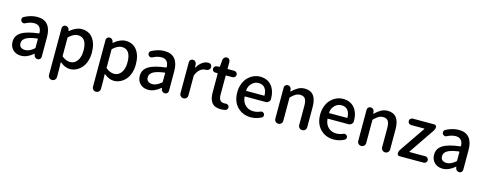

<svg xmlns="http://www.w3.org/2000/svg" viewBox="-32 -1566 6675 2656"><g transform="rotate(15 3305.5 -238.0)"><path d="M216.8 12.7Q145.5 12.7 100.1 -30.8Q54.7 -74.2 54.7 -146.5Q54.7 -233.4 131.3 -281.7Q208 -330.1 377 -349.6Q383.8 -349.6 383.8 -357.4Q378.9 -469.7 279.3 -469.7Q222.7 -469.7 158.2 -436.5Q148.4 -430.7 136.7 -430.7Q130.9 -430.7 125 -432.6Q107.4 -437.5 98.6 -453.1Q92.8 -463.9 92.8 -474.6Q92.8 -481.4 93.8 -487.3Q98.6 -505.9 115.2 -514.6Q209 -564.5 298.8 -564.5Q399.4 -564.5 449.2 -503.9Q499 -443.4 499 -331.1V-46.9Q499 -27.3 485.4 -13.7Q471.7 0 452.1 0Q431.6 0 416 -13.2Q400.4 -26.4 397.5 -46.9L395.5 -61.5Q394.5 -63.5 393.1 -63.5Q391.6 -63.5 390.6 -61.5Q302.7 12.7 216.8 12.7ZM252 -78.1Q311.5 -78.1 378.9 -136.7Q383.8 -141.6 383.8 -149.4V-269.5Q383.8 -276.4 377.9 -276.4Q377.9 -276.4 377 -276.4Q262.7 -261.7 214.4 -231.9Q166 -202.1 166 -154.3Q166 -115.2 189.5 -96.7Q212.9 -78.1 252 -78.1Z M661.1 168V-501Q661.1 -520.5 674.8 -534.2Q688.5 -547.9 708 -547.9Q728.5 -547.9 743.7 -534.7Q758.8 -521.5 761.7 -501L763.7 -489.3Q764.6 -487.3 766.1 -487.3Q767.6 -487.3 768.6 -488.3Q856.4 -561.5 936.5 -561.5Q1040 -561.5 1097.2 -485.8Q1154.3 -410.2 1154.3 -281.2Q1154.3 -212.9 1134.8 -155.8Q1115.2 -98.6 1082 -62Q1048.8 -25.4 1006.3 -4.9Q963.9 15.6 917 15.6Q847.7 15.6 778.3 -42Q776.4 -43 774.4 -42Q772.5 -41 772.5 -39.1L775.4 47.9V168Q775.4 192.4 758.8 209Q742.2 225.6 718.3 225.6Q694.3 225.6 677.7 209Q661.1 192.4 661.1 168ZM895.5 -79.1Q957 -79.1 996.1 -132.3Q1035.2 -185.5 1035.2 -279.3Q1035.2 -465.8 906.2 -465.8Q847.7 -465.8 780.3 -403.3Q775.4 -398.4 775.4 -391.6V-136.7Q775.4 -129.9 780.3 -125Q836.9 -79.1 895.5 -79.1Z M1291 168V-501Q1291 -520.5 1304.7 -534.2Q1318.4 -547.9 1337.9 -547.9Q1358.4 -547.9 1373.5 -534.7Q1388.7 -521.5 1391.6 -501L1393.6 -489.3Q1394.5 -487.3 1396 -487.3Q1397.5 -487.3 1398.4 -488.3Q1486.3 -561.5 1566.4 -561.5Q1669.9 -561.5 1727.1 -485.8Q1784.2 -410.2 1784.2 -281.2Q1784.2 -212.9 1764.6 -155.8Q1745.1 -98.6 1711.9 -62Q1678.7 -25.4 1636.2 -4.9Q1593.8 15.6 1546.9 15.6Q1477.5 15.6 1408.2 -42Q1406.2 -43 1404.3 -42Q1402.3 -41 1402.3 -39.1L1405.3 47.9V168Q1405.3 192.4 1388.7 209Q1372.1 225.6 1348.1 225.6Q1324.2 225.6 1307.6 209Q1291 192.4 1291 168ZM1525.4 -79.1Q1586.9 -79.1 1626 -132.3Q1665 -185.5 1665 -279.3Q1665 -465.8 1536.1 -465.8Q1477.5 -465.8 1410.2 -403.3Q1405.3 -398.4 1405.3 -391.6V-136.7Q1405.3 -129.9 1410.2 -125Q1466.8 -79.1 1525.4 -79.1Z M2039.1 12.7Q1967.8 12.7 1922.4 -30.8Q1877 -74.2 1877 -146.5Q1877 -233.4 1953.6 -281.7Q2030.3 -330.1 2199.2 -349.6Q2206.1 -349.6 2206.1 -357.4Q2201.2 -469.7 2101.6 -469.7Q2044.9 -469.7 1980.5 -436.5Q1970.7 -430.7 1959 -430.7Q1953.1 -430.7 1947.3 -432.6Q1929.7 -437.5 1920.9 -453.1Q1915 -463.9 1915 -474.6Q1915 -481.4 1916 -487.3Q1920.9 -505.9 1937.5 -514.6Q2031.2 -564.5 2121.1 -564.5Q2221.7 -564.5 2271.5 -503.9Q2321.3 -443.4 2321.3 -331.1V-46.9Q2321.3 -27.3 2307.6 -13.7Q2293.9 0 2274.4 0Q2253.9 0 2238.3 -13.2Q2222.7 -26.4 2219.7 -46.9L2217.8 -61.5Q2216.8 -63.5 2215.3 -63.5Q2213.9 -63.5 2212.9 -61.5Q2125 12.7 2039.1 12.7ZM2074.2 -78.1Q2133.8 -78.1 2201.2 -136.7Q2206.1 -141.6 2206.1 -149.4V-269.5Q2206.1 -276.4 2200.2 -276.4Q2200.2 -276.4 2199.2 -276.4Q2085 -261.7 2036.6 -231.9Q1988.3 -202.1 1988.3 -154.3Q1988.3 -115.2 2011.7 -96.7Q2035.2 -78.1 2074.2 -78.1Z M2483.4 -56.6V-502.9Q2483.4 -522.5 2497.1 -536.1Q2510.7 -549.8 2530.3 -549.8Q2550.8 -549.8 2565.4 -536.6Q2580.1 -523.4 2582 -502.9L2585.9 -452.1Q2586.9 -451.2 2588.4 -451.2Q2589.8 -451.2 2589.8 -452.1Q2619.1 -504.9 2660.2 -534.7Q2701.2 -564.5 2745.1 -564.5Q2752 -564.5 2757.8 -563.5Q2779.3 -562.5 2791 -543.9Q2798.8 -530.3 2798.8 -514.6Q2798.8 -508.8 2796.9 -502Q2793 -482.4 2775.4 -471.7Q2758.8 -460.9 2738.3 -460.9Q2737.3 -460.9 2736.3 -460.9Q2734.4 -460.9 2731.4 -460.9Q2695.3 -460.9 2660.2 -434.1Q2625 -407.2 2600.6 -349.6Q2597.7 -342.8 2597.7 -335.9V-56.6Q2597.7 -33.2 2581.1 -16.6Q2564.5 0 2540.5 0Q2516.6 0 2500 -16.6Q2483.4 -33.2 2483.4 -56.6Z M3077.1 12.7Q2988.3 12.7 2949.2 -37.6Q2910.2 -87.9 2910.2 -179.7V-450.2Q2910.2 -458 2902.3 -458H2873Q2854.5 -458 2842.3 -470.7Q2830.1 -483.4 2830.1 -501Q2830.1 -519.5 2842.3 -532.7Q2854.5 -545.9 2873 -546.9L2907.2 -549.8Q2915 -549.8 2915 -557.6L2923.8 -653.3Q2925.8 -673.8 2940.9 -688Q2956.1 -702.1 2976.6 -702.1Q2996.1 -702.1 3010.3 -688Q3024.4 -673.8 3024.4 -653.3V-557.6Q3024.4 -549.8 3032.2 -549.8H3122.1Q3140.6 -549.8 3154.3 -536.6Q3168 -523.4 3168 -504.4Q3168 -485.4 3154.3 -471.7Q3140.6 -458 3122.1 -458H3032.2Q3024.4 -458 3024.4 -450.2V-178.7Q3024.4 -128.9 3043.5 -104Q3062.5 -79.1 3104.5 -79.1Q3112.3 -79.1 3122.1 -80.1Q3126 -81.1 3129.9 -81.1Q3143.6 -81.1 3155.3 -74.2Q3169.9 -66.4 3173.8 -49.8Q3175.8 -43.9 3175.8 -38.1Q3175.8 -26.4 3169.9 -15.6Q3160.2 1 3142.6 4.9Q3107.4 12.7 3077.1 12.7Z M3506.8 12.7Q3390.6 12.7 3314.5 -64.5Q3238.3 -141.6 3238.3 -274.4Q3238.3 -338.9 3259.3 -394.5Q3280.3 -450.2 3315.4 -486.8Q3350.6 -523.4 3395.5 -543.9Q3440.4 -564.5 3489.3 -564.5Q3596.7 -564.5 3655.3 -493.7Q3713.9 -422.9 3713.9 -302.7Q3713.9 -302.7 3713.9 -301.8Q3712.9 -278.3 3694.3 -261.7Q3675.8 -245.1 3650.4 -245.1H3358.4Q3351.6 -245.1 3352.5 -237.3Q3360.4 -162.1 3405.8 -119.6Q3451.2 -77.1 3521.5 -77.1Q3570.3 -77.1 3616.2 -97.7Q3626 -102.5 3635.7 -102.5Q3641.6 -102.5 3647.5 -100.6Q3664.1 -95.7 3672.9 -81.1Q3677.7 -71.3 3677.7 -60.5Q3677.7 -54.7 3676.8 -48.8Q3671.9 -32.2 3656.2 -24.4Q3585 12.7 3506.8 12.7ZM3351.6 -330.1Q3351.6 -324.2 3357.4 -324.2H3607.4Q3614.3 -324.2 3614.3 -331.1Q3614.3 -331.1 3614.3 -331.1Q3612.3 -399.4 3581.1 -436.5Q3549.8 -473.6 3491.2 -473.6Q3439.5 -473.6 3400.4 -436.5Q3351.6 -388.7 3351.6 -330.1Z M3841.8 -56.6V-502.9Q3841.8 -522.5 3855.5 -536.1Q3869.1 -549.8 3888.7 -549.8Q3909.2 -549.8 3924.3 -536.6Q3939.5 -523.4 3941.4 -502.9L3944.3 -475.6Q3945.3 -473.6 3946.8 -473.6Q3948.2 -473.6 3949.2 -474.6Q3993.2 -517.6 4035.6 -541Q4078.1 -564.5 4129.9 -564.5Q4298.8 -564.5 4298.8 -345.7V-57.6Q4298.8 -33.2 4282.2 -16.6Q4265.6 0 4241.7 0Q4217.8 0 4200.7 -16.6Q4183.6 -33.2 4183.6 -57.6V-332Q4183.6 -403.3 4161.6 -434.1Q4139.6 -464.8 4090.8 -464.8Q4055.7 -464.8 4027.3 -448.7Q3999 -432.6 3960.9 -395.5Q3956.1 -389.6 3956.1 -382.8V-56.6Q3956.1 -33.2 3939.5 -16.6Q3922.9 0 3898.9 0Q3875 0 3858.4 -16.6Q3841.8 -33.2 3841.8 -56.6Z M4694.3 12.7Q4578.1 12.7 4502 -64.5Q4425.8 -141.6 4425.8 -274.4Q4425.8 -338.9 4446.8 -394.5Q4467.8 -450.2 4502.9 -486.8Q4538.1 -523.4 4583 -543.9Q4627.9 -564.5 4676.8 -564.5Q4784.2 -564.5 4842.8 -493.7Q4901.4 -422.9 4901.4 -302.7Q4901.4 -302.7 4901.4 -301.8Q4900.4 -278.3 4881.8 -261.7Q4863.3 -245.1 4837.9 -245.1H4545.9Q4539.1 -245.1 4540 -237.3Q4547.9 -162.1 4593.3 -119.6Q4638.7 -77.1 4709 -77.1Q4757.8 -77.1 4803.7 -97.7Q4813.5 -102.5 4823.2 -102.5Q4829.1 -102.5 4835 -100.6Q4851.6 -95.7 4860.4 -81.1Q4865.2 -71.3 4865.2 -60.5Q4865.2 -54.7 4864.3 -48.8Q4859.4 -32.2 4843.8 -24.4Q4772.5 12.7 4694.3 12.7ZM4539.1 -330.1Q4539.1 -324.2 4544.9 -324.2H4794.9Q4801.8 -324.2 4801.8 -331.1Q4801.8 -331.1 4801.8 -331.1Q4799.8 -399.4 4768.6 -436.5Q4737.3 -473.6 4678.7 -473.6Q4627 -473.6 4587.9 -436.5Q4539.1 -388.7 4539.1 -330.1Z M5029.3 -56.6V-502.9Q5029.3 -522.5 5043 -536.1Q5056.6 -549.8 5076.2 -549.8Q5096.7 -549.8 5111.8 -536.6Q5127 -523.4 5128.9 -502.9L5131.8 -475.6Q5132.8 -473.6 5134.3 -473.6Q5135.7 -473.6 5136.7 -474.6Q5180.7 -517.6 5223.1 -541Q5265.6 -564.5 5317.4 -564.5Q5486.3 -564.5 5486.3 -345.7V-57.6Q5486.3 -33.2 5469.7 -16.6Q5453.1 0 5429.2 0Q5405.3 0 5388.2 -16.6Q5371.1 -33.2 5371.1 -57.6V-332Q5371.1 -403.3 5349.1 -434.1Q5327.1 -464.8 5278.3 -464.8Q5243.2 -464.8 5214.8 -448.7Q5186.5 -432.6 5148.4 -395.5Q5143.6 -389.6 5143.6 -382.8V-56.6Q5143.6 -33.2 5127 -16.6Q5110.4 0 5086.4 0Q5062.5 0 5045.9 -16.6Q5029.3 -33.2 5029.3 -56.6Z M5633.8 0Q5620.1 0 5611.3 -9.3Q5602.5 -18.6 5602.5 -31.2Q5602.5 -61.5 5620.1 -87.9L5869.1 -452.1Q5871.1 -454.1 5869.6 -456.1Q5868.2 -458 5866.2 -458H5678.7Q5659.2 -458 5646 -471.7Q5632.8 -485.4 5632.8 -504.4Q5632.8 -523.4 5646 -536.6Q5659.2 -549.8 5678.7 -549.8H5988.3Q6001 -549.8 6009.8 -541Q6018.6 -532.2 6018.6 -519.5Q6018.6 -489.3 6001 -463.9L5752 -97.7Q5750 -95.7 5751 -93.8Q5752 -91.8 5754.9 -91.8H5981.4Q6000 -91.8 6013.7 -78.6Q6027.3 -65.4 6027.3 -46.4Q6027.3 -27.3 6013.7 -13.7Q6000 0 5981.4 0Z M6253.9 12.7Q6182.6 12.7 6137.2 -30.8Q6091.8 -74.2 6091.8 -146.5Q6091.8 -233.4 6168.5 -281.7Q6245.1 -330.1 6414.1 -349.6Q6420.9 -349.6 6420.9 -357.4Q6416 -469.7 6316.4 -469.7Q6259.8 -469.7 6195.3 -436.5Q6185.5 -430.7 6173.8 -430.7Q6168 -430.7 6162.1 -432.6Q6144.5 -437.5 6135.7 -453.1Q6129.9 -463.9 6129.9 -474.6Q6129.9 -481.4 6130.9 -487.3Q6135.7 -505.9 6152.3 -514.6Q6246.1 -564.5 6335.9 -564.5Q6436.5 -564.5 6486.3 -503.9Q6536.1 -443.4 6536.1 -331.1V-46.9Q6536.1 -27.3 6522.5 -13.7Q6508.8 0 6489.3 0Q6468.8 0 6453.1 -13.2Q6437.5 -26.4 6434.6 -46.9L6432.6 -61.5Q6431.6 -63.5 6430.2 -63.5Q6428.7 -63.5 6427.7 -61.5Q6339.8 12.7 6253.9 12.7ZM6289.1 -78.1Q6348.6 -78.1 6416 -136.7Q6420.9 -141.6 6420.9 -149.4V-269.5Q6420.9 -276.4 6415 -276.4Q6415 -276.4 6414.1 -276.4Q6299.8 -261.7 6251.5 -231.9Q6203.1 -202.1 6203.1 -154.3Q6203.1 -115.2 6226.6 -96.7Q6250 -78.1 6289.1 -78.1Z"/></g></svg>

Font: Gen Jyuu Gothic P Medium
Style: Regular
Weight: 500
Designer: [Source Han Sans]
Ryoko NISHIZUKA  (kana & ideographs); Paul D. Hunt (Latin, Greek & Cyrillic); Wenlong ZHANG  (bopomofo
Version: Version 1.002.20150607